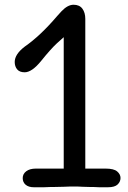

<svg xmlns="http://www.w3.org/2000/svg" viewBox="-20 -789 538 809"><path d="M130.9 -78.6H248.5V-632.3L219.2 -606Q193.4 -582 154.1 -533.2Q114.7 -484.4 84 -484.4Q62.5 -484.4 52.2 -496.8Q42 -509.3 42 -527.8Q42 -560.5 84.5 -592.8Q149.9 -638.2 220.7 -721.2L238.8 -741.2Q265.1 -769 290 -769Q314.9 -769 327.1 -752.4Q339.4 -735.8 339.4 -709.5V-78.6H425.3Q459.5 -78.6 473.6 -66.7Q487.8 -54.7 487.8 -39.1Q487.8 -23.4 475.6 -11.7Q463.4 0 435.1 0H419.9Q409.7 0 397.9 0L375 -1Q363.8 -1 356.7 -1.2Q349.6 -1.5 328.1 -2L310.1 -2.9Q300.8 -2.9 292.2 -2.9Q283.7 -2.9 271.5 -2.9L248 -2Q218.8 -1.5 211.4 -1.2Q204.1 -1 191.4 -1L165.5 0Q151.9 0 139.6 0H122.6Q100.6 0 88.1 -10.5Q75.7 -21 75.7 -38.6Q75.7 -56.2 90.6 -67.4Q105.5 -78.6 130.9 -78.6Z"/></svg>

Font: Oldenburg
Style: Regular
Weight: 400
Designer: Nicole Fally
Foundry: Nicole Fally
Version: Version 1.001